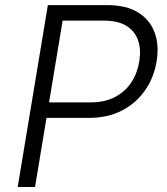

<svg xmlns="http://www.w3.org/2000/svg" viewBox="-20 -748 668 768"><path d="M50.8 0 171.4 -727.5H408.7Q485.4 -727.5 532.7 -698Q580.1 -668.5 598.6 -617.7Q617.2 -566.9 606.4 -502.9Q596.2 -439 561 -387.7Q525.9 -336.4 468.8 -306.4Q411.6 -276.4 334.5 -276.4H149.9L160.2 -338.4H341.8Q398.9 -338.4 439.9 -359.9Q481 -381.3 505.4 -418.7Q529.8 -456.1 537.1 -502.4Q544.9 -549.3 532.5 -586.2Q520 -623 486.1 -644.3Q452.1 -665.5 395 -665.5H230.5L120.1 0Z"/></svg>

Font: Inter Light
Style: Italic
Weight: 300
Italic angle: -9.3988°
Designer: Rasmus Andersson
Foundry: rsms
Version: Version 4.001;git-66647c0bb